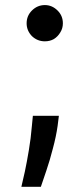

<svg xmlns="http://www.w3.org/2000/svg" viewBox="-20 -552 322 750"><path d="M210 -99.6Q209 -89.8 205.1 -60.5Q199.2 -18.6 186.5 28.3Q174.8 74.2 161.1 114.3Q147.5 154.3 139.6 177.7Q114.3 177.7 63.5 177.7Q68.4 155.3 77.1 118.2Q85 81.1 92.8 34.2Q100.6 -11.7 104.5 -59.6Q105.5 -73.2 108.4 -99.6Q133.8 -99.6 210 -99.6ZM155.3 -390.6Q126 -390.6 104.5 -411.1Q84 -432.6 84 -460.9Q84 -490.2 104.5 -510.7Q126 -532.2 155.3 -532.2Q183.6 -532.2 205.1 -510.7Q225.6 -490.2 225.6 -460.9Q225.6 -441.4 215.8 -425.8Q206.1 -409.2 190.4 -399.4Q174.8 -390.6 155.3 -390.6Z"/></svg>

Font: DeepSea
Style: Medium
Weight: 500
Designer: Stem
Version: Version 3.019;git-0a5106e0b